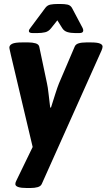

<svg xmlns="http://www.w3.org/2000/svg" viewBox="-20 -738 535 964"><path d="M437 -525Q468 -525 481.5 -519.5Q495 -514 495 -504Q495 -497 490 -485L190 185Q185 197 169.5 201.5Q154 206 132 206H115Q57 206 57 186Q57 178 63 167L144 0Q109 -147 87 -240.5Q65 -334 52.5 -386.5Q40 -439 34.5 -462.5Q29 -486 28 -492Q27 -498 27 -499Q27 -511 41 -518Q55 -525 91 -525H123Q143 -525 158.5 -520.5Q174 -516 177 -504L216 -319Q220 -302 224 -266Q228 -230 232 -198H236Q246 -230 257.5 -266Q269 -302 276 -319L355 -504Q360 -516 375 -520.5Q390 -525 413 -525ZM282 -718Q304 -718 318.5 -715Q333 -712 341 -699L395 -597Q398 -590 398 -585Q398 -572 379 -572H357Q335 -572 318.5 -577Q302 -582 293 -596L268 -636L237 -597Q224 -580 206.5 -576Q189 -572 168 -572H144Q125 -572 125 -582Q125 -589 132 -597L208 -699Q218 -712 233.5 -715Q249 -718 271 -718Z"/></svg>

Font: Asap VF Beta
Style: Italic
Weight: 400
Italic angle: -6°
Designer: Pablo Cosgaya
Foundry: Pablo Cosgaya
Version: Version 1.007